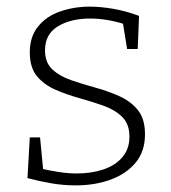

<svg xmlns="http://www.w3.org/2000/svg" viewBox="-20 -552 517 580"><path d="M116 -400Q116 -363 138 -342.5Q160 -322 194.5 -310Q229 -298 267.5 -287.5Q306 -277 340.5 -261.5Q375 -246 396.5 -219.5Q418 -193 418 -146Q418 -95 390 -61Q362 -27 314.5 -9.5Q267 8 209 8Q172 8 136.5 2Q101 -4 63 -14L70 -137H101L111 -33L103 -43Q128 -37 157 -32.5Q186 -28 212 -28Q256 -28 292 -40Q328 -52 349.5 -77Q371 -102 371 -139Q371 -177 349.5 -198.5Q328 -220 293 -232.5Q258 -245 220 -255.5Q182 -266 147.5 -281Q113 -296 91.5 -322Q70 -348 70 -394Q70 -441 95 -472Q120 -503 162 -517.5Q204 -532 252 -532Q283 -532 321.5 -525.5Q360 -519 400 -504L396 -404H364L350 -490L359 -478Q304 -496 252 -496Q194 -496 155 -472.5Q116 -449 116 -400Z"/></svg>

Font: Bitter Thin Light
Style: Regular
Weight: 300
Version: Version 2.002